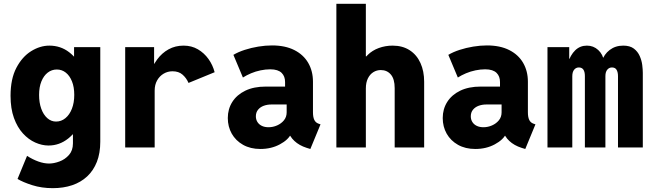

<svg xmlns="http://www.w3.org/2000/svg" viewBox="-20 -772 3415 1005"><path d="M256.3 212.9Q198.2 212.9 148.9 197.3Q99.6 181.6 71.8 164.6L121.6 43.9Q151.4 63 180.9 73.5Q210.4 84 236.8 84Q262.2 84 291.3 73.2Q320.3 62.5 341.1 39.1Q361.8 15.6 361.8 -21.5V-73.7H347.7L370.1 -123V-416.5L332.5 -473.6H367.7V-525.4H504.9V-30.3Q504.9 29.8 487.1 75.2Q469.2 120.6 436.3 151.4Q403.3 182.1 357.7 197.5Q312 212.9 256.3 212.9ZM233.9 -10.3Q199.7 -10.3 164.6 -25.9Q129.4 -41.5 100.1 -73.5Q70.8 -105.5 53 -154.5Q35.2 -203.6 35.2 -270.5Q35.2 -358.9 65.7 -417Q96.2 -475.1 143.1 -504.2Q189.9 -533.2 238.3 -533.2Q296.9 -533.2 341.8 -498.8Q386.7 -464.4 411.9 -406.7Q437 -349.1 437 -278.8Q437 -206.1 410.2 -145Q383.3 -84 337.2 -47.1Q291 -10.3 233.9 -10.3ZM273.4 -135.7Q300.8 -135.7 322.5 -153.6Q344.2 -171.4 356.4 -202.9Q368.7 -234.4 368.7 -275.4Q368.7 -316.4 356.7 -346.2Q344.7 -376 324.2 -392.1Q303.7 -408.2 277.3 -408.2Q251 -408.2 230 -392.1Q209 -376 196.8 -346.2Q184.6 -316.4 184.6 -274.9Q184.6 -234.9 195.8 -203.4Q207 -171.9 227.3 -153.8Q247.6 -135.7 273.4 -135.7Z M635.3 0V-525.4H786.6V-438.5H805.2L765.1 -383.3Q777.8 -427.2 802.7 -460.9Q827.6 -494.6 862.5 -513.9Q897.5 -533.2 940.9 -533.2Q982.9 -533.2 1015.9 -513.9Q1048.8 -494.6 1071.3 -463.1Q1093.8 -431.6 1103.5 -394L966.8 -337.9Q955.6 -363.8 935.5 -381.3Q915.5 -398.9 882.8 -398.9Q857.9 -398.9 836.7 -386.5Q815.4 -374 802.5 -351.3Q789.6 -328.6 789.6 -297.9V0Z M1342.8 7.8Q1291 7.8 1252.4 -13.9Q1213.9 -35.6 1193.1 -72.3Q1172.4 -108.9 1172.4 -154.3Q1172.4 -201.2 1196 -238.5Q1219.7 -275.9 1264.2 -297.4Q1308.6 -318.8 1371.1 -318.8H1497.1V-225.1H1401.4Q1378.9 -225.1 1360.4 -218.3Q1341.8 -211.4 1330.6 -197.5Q1319.3 -183.6 1319.3 -163.1Q1319.3 -146.5 1327.4 -133.5Q1335.4 -120.6 1350.3 -113.3Q1365.2 -106 1385.7 -106Q1408.7 -106 1430.4 -115.5Q1452.1 -125 1466.3 -142.3Q1480.5 -159.7 1480.5 -184.1V-248.5L1472.2 -270V-342.3Q1472.2 -357.4 1467.8 -369.4Q1463.4 -381.3 1454.3 -390.4Q1445.3 -399.4 1430.4 -404.3Q1415.5 -409.2 1394.5 -409.2Q1370.1 -409.2 1344 -403.8Q1317.9 -398.4 1294.2 -388.4Q1270.5 -378.4 1251.5 -366.2L1201.7 -484.9Q1227.1 -500 1261 -511Q1294.9 -522 1332 -528.1Q1369.1 -534.2 1403.8 -534.2Q1472.7 -534.2 1520.5 -510Q1568.4 -485.8 1593.3 -442.9Q1618.2 -399.9 1618.2 -344.2V-184.6Q1618.2 -159.2 1625 -144.8Q1631.8 -130.4 1646.5 -125L1657.7 -121.1L1604.5 7.8L1585.4 2Q1545.9 -10.7 1520.8 -34.4Q1495.6 -58.1 1489.7 -85.9L1526.9 -61H1459L1503.9 -72.3Q1489.7 -40.5 1444.8 -16.4Q1399.9 7.8 1342.8 7.8Z M1740.7 0V-752H1895V-477.1H1922.9L1871.6 -422.9Q1879.4 -459.5 1904.1 -483.9Q1928.7 -508.3 1963.1 -520.8Q1997.6 -533.2 2034.7 -533.2Q2087.4 -533.2 2124.5 -509Q2161.6 -484.9 2180.9 -442.1Q2200.2 -399.4 2200.2 -344.2V0H2045.9V-310.5Q2045.9 -358.4 2025.9 -381.8Q2005.9 -405.3 1973.1 -405.3Q1952.1 -405.3 1934.3 -394.3Q1916.5 -383.3 1905.8 -361.8Q1895 -340.3 1895 -309.1V0Z M2467.8 7.8Q2416 7.8 2377.4 -13.9Q2338.9 -35.6 2318.1 -72.3Q2297.4 -108.9 2297.4 -154.3Q2297.4 -201.2 2321 -238.5Q2344.7 -275.9 2389.2 -297.4Q2433.6 -318.8 2496.1 -318.8H2622.1V-225.1H2526.4Q2503.9 -225.1 2485.4 -218.3Q2466.8 -211.4 2455.6 -197.5Q2444.3 -183.6 2444.3 -163.1Q2444.3 -146.5 2452.4 -133.5Q2460.4 -120.6 2475.3 -113.3Q2490.2 -106 2510.7 -106Q2533.7 -106 2555.4 -115.5Q2577.1 -125 2591.3 -142.3Q2605.5 -159.7 2605.5 -184.1V-248.5L2597.2 -270V-342.3Q2597.2 -357.4 2592.8 -369.4Q2588.4 -381.3 2579.3 -390.4Q2570.3 -399.4 2555.4 -404.3Q2540.5 -409.2 2519.5 -409.2Q2495.1 -409.2 2469 -403.8Q2442.9 -398.4 2419.2 -388.4Q2395.5 -378.4 2376.5 -366.2L2326.7 -484.9Q2352.1 -500 2386 -511Q2419.9 -522 2457 -528.1Q2494.1 -534.2 2528.8 -534.2Q2597.7 -534.2 2645.5 -510Q2693.4 -485.8 2718.3 -442.9Q2743.2 -399.9 2743.2 -344.2V-184.6Q2743.2 -159.2 2750 -144.8Q2756.8 -130.4 2771.5 -125L2782.7 -121.1L2729.5 7.8L2710.4 2Q2670.9 -10.7 2645.8 -34.4Q2620.6 -58.1 2614.7 -85.9L2651.9 -61H2584L2628.9 -72.3Q2614.7 -40.5 2569.8 -16.4Q2524.9 7.8 2467.8 7.8Z M2845.7 0V-525.4H2959.5V-463.9H2975.1L2951.7 -440.4Q2965.8 -484.4 2991 -508.8Q3016.1 -533.2 3052.2 -533.2Q3086.4 -533.2 3111.3 -510.3Q3136.2 -487.3 3141.6 -451.2L3127.4 -470.2H3147.9L3130.4 -451.2Q3141.6 -487.8 3171.4 -510.5Q3201.2 -533.2 3242.2 -533.2Q3277.3 -533.2 3297.9 -517.6Q3318.4 -502 3328.6 -478.5Q3338.9 -455.1 3341.8 -431.2Q3344.7 -407.2 3344.7 -390.1V0H3214.8V-373.5Q3214.8 -394 3207.5 -406.5Q3200.2 -418.9 3183.1 -418.9Q3168.5 -418.9 3158.7 -407.2Q3148.9 -395.5 3148.9 -373.5V0H3041.5V-373.5Q3041.5 -396 3033.7 -407.5Q3025.9 -418.9 3009.8 -418.9Q2995.1 -418.9 2985.4 -407.2Q2975.6 -395.5 2975.6 -372.6V0Z"/></svg>

Font: Reddit Mono ExtraBold
Style: Regular
Weight: 800
Monospace: yes
Designer: Stephen Hutchings
Foundry: Reddit
Version: Version 1.014